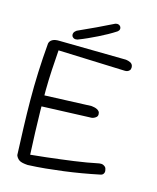

<svg xmlns="http://www.w3.org/2000/svg" viewBox="-120 -899 800 980"><g transform="rotate(15 279.5 -409.0)"><path d="M121 -2Q106 -3 94 -5.5Q82 -8 75 -13Q68 -18 63.5 -24.5Q59 -31 57 -37Q54 -110 51.5 -181.5Q49 -253 48.5 -325Q48 -397 51 -472.5Q54 -548 61 -628Q64 -642 77.5 -649.5Q91 -657 115 -656L466 -651Q466 -651 469.5 -650.5Q473 -650 479 -648.5Q485 -647 491 -644Q497 -641 501 -635Q505 -629 505 -620Q505 -610 500 -604.5Q495 -599 489 -597Q483 -595 478 -595Q473 -595 473 -595L122 -608Q118 -555 115 -502Q112 -449 111.5 -395Q111 -341 112 -286Q113 -231 115 -173.5Q117 -116 120 -56Q162 -60 201 -64.5Q240 -69 275.5 -73.5Q311 -78 344.5 -82.5Q378 -87 409.5 -92.5Q441 -98 470 -104Q470 -104 473.5 -104.5Q477 -105 482.5 -105Q488 -105 493.5 -102.5Q499 -100 504 -95.5Q509 -91 510 -83Q513 -74 511 -67Q509 -60 505 -56.5Q501 -53 497.5 -52Q494 -51 494 -51Q446 -41 399.5 -33Q353 -25 306.5 -19Q260 -13 214.5 -8.5Q169 -4 121 -2ZM79 -308 78 -366 357 -377Q357 -377 361.5 -376.5Q366 -376 373.5 -374.5Q381 -373 388 -369.5Q395 -366 399.5 -360.5Q404 -355 404 -345Q404 -336 398 -330.5Q392 -325 384.5 -322Q377 -319 371 -319Q365 -319 365 -319ZM203 -687Q203 -687 199.5 -686Q196 -685 191 -685Q186 -685 181 -687.5Q176 -690 172 -696Q169 -703 170.5 -709.5Q172 -716 175.5 -720Q179 -724 182.5 -726.5Q186 -729 186 -729Q235 -751 279.5 -772Q324 -793 366 -814Q366 -814 369 -815Q372 -816 376.5 -816Q381 -816 386 -814Q391 -812 395 -806Q398 -800 397.5 -795Q397 -790 394.5 -786.5Q392 -783 389.5 -781Q387 -779 387 -779Q367 -766 344.5 -753.5Q322 -741 298.5 -729.5Q275 -718 251 -707Q227 -696 203 -687Z"/></g></svg>

Font: Sour Gummy Black ExtraLight
Style: Regular
Weight: 250
Version: Version 1.000